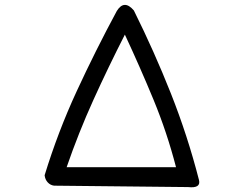

<svg xmlns="http://www.w3.org/2000/svg" viewBox="-20 -760 1040 792"><path d="M203.1 5.9Q187.5 3.9 176.8 -7.8Q166 -19.5 164.1 -37.1Q218.8 -215.8 296.4 -383.8Q374 -551.8 461.9 -714.8Q492.2 -763.7 532.2 -716.8Q616.2 -547.9 685.1 -374Q753.9 -200.2 800.8 -17.6Q809.6 17.6 755.9 11.7ZM706.1 -70.3Q668.9 -213.9 613.3 -348.6Q557.6 -483.4 495.1 -617.2Q426.8 -483.4 365.2 -347.7Q303.7 -211.9 254.9 -70.3Z"/></svg>

Font: JasonHandwriting2
Style: Regular
Weight: 400
Version: Version 1.05.10